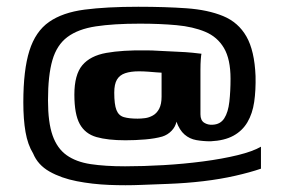

<svg xmlns="http://www.w3.org/2000/svg" viewBox="-20 -494 841 568"><path d="M394 -424Q316 -424 263.5 -416Q211 -408 179.5 -384.5Q148 -361 135 -316Q122 -271 122 -197Q122 -132 135.5 -93.5Q149 -55 177 -35Q205 -15 248 -8.5Q291 -2 350 -2Q404 -2 464 -5.5Q524 -9 581 -16.5Q638 -24 683 -35Q728 -46 752 -60Q752 -43 752 -27.5Q752 -12 752 5Q720 16 676 26Q632 36 581.5 42Q531 48 477 50Q444 51 398 53Q352 55 302.5 53Q253 51 207 42Q161 33 126.5 13.5Q92 -6 78 -40Q62 -66 55.5 -103.5Q49 -141 49 -191Q49 -287 67 -344Q85 -401 125 -429Q165 -457 230 -465.5Q295 -474 389 -474Q469 -474 532 -469.5Q595 -465 640 -446.5Q685 -428 709 -386Q733 -344 736 -269Q737 -227 732 -192.5Q727 -158 712 -132.5Q697 -107 670.5 -92.5Q644 -78 603 -76Q581 -76 561 -79.5Q541 -83 526 -96Q511 -109 502 -134Q499 -119 487.5 -107Q476 -95 460 -90Q439 -84 409.5 -81.5Q380 -79 351 -79Q299 -79 265.5 -88.5Q232 -98 216 -127Q200 -156 200 -214Q200 -273 223.5 -301Q247 -329 294.5 -337.5Q342 -346 413 -345Q429 -345 453.5 -343.5Q478 -342 504 -341Q530 -340 549.5 -338Q569 -336 576 -335Q575 -332 574 -318.5Q573 -305 573 -288Q573 -255 573 -222Q573 -189 573 -156Q573 -138 584 -131Q595 -124 609 -125Q632 -126 643.5 -144Q655 -162 658.5 -193Q662 -224 662 -261Q662 -319 642.5 -352Q623 -385 587 -400Q551 -415 502.5 -419.5Q454 -424 394 -424ZM458 -279Q454 -279 442.5 -280Q431 -281 417.5 -282Q404 -283 391 -283Q367 -283 350.5 -277.5Q334 -272 326 -258.5Q318 -245 318 -220Q318 -185 324.5 -168.5Q331 -152 346.5 -147.5Q362 -143 387 -143Q397 -143 409 -144.5Q421 -146 432.5 -152.5Q444 -159 451 -172.5Q458 -186 458 -208Z"/></svg>

Font: Genos Thin
Style: Bold
Weight: 700
Version: Version 1.010